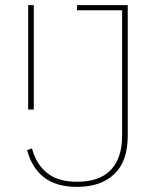

<svg xmlns="http://www.w3.org/2000/svg" viewBox="-20 -718 608 750"><path d="M479 -698V-187Q479 -88 426.5 -38Q374 12 281 12Q199 12 151 -26Q103 -64 86 -132L105 -138Q122 -75 165 -41.5Q208 -8 281 -8Q369 -8 413 -54.5Q457 -101 457 -187V-678H281V-698ZM90 -698H112V-290H90Z"/></svg>

Font: IBM Plex Sans Cond Thin
Style: Regular
Weight: 100
Width: 3
Designer: Mike Abbink, Paul van der Laan, Pieter van Rosmalen
Foundry: Bold Monday
Version: Version 1.3